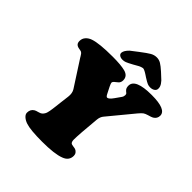

<svg xmlns="http://www.w3.org/2000/svg" viewBox="-244 -1093 1280 1280"><g transform="rotate(45 396.0 -453.0)"><path d="M422.9 -776.4Q389.6 -758.3 376.7 -753.4Q363.8 -748.5 350.1 -748.5Q332 -748.5 321 -756.6Q310.1 -764.6 311.5 -777.8Q314 -799.3 340.8 -825.2L391.6 -864.3Q435.5 -897.9 456.5 -909.9Q477.5 -921.9 501 -921.9Q522.5 -921.9 540.8 -910.9Q559.1 -899.9 587.9 -874L630.9 -834Q640.1 -822.8 644.8 -816.2Q649.4 -809.6 653.1 -799.1Q656.7 -788.6 655.3 -777.8Q653.8 -764.6 641.1 -756.6Q628.4 -748.5 609.9 -748.5Q596.7 -748.5 585 -753.2Q573.2 -757.8 543.9 -776.4Q539.6 -779.3 530.8 -785.2Q522 -791 518.1 -793.2Q514.2 -795.4 508.1 -798.8Q502 -802.2 497.1 -804Q492.2 -805.7 486.8 -806.2Q480 -805.2 471.9 -802.2Q463.9 -799.3 459.2 -796.9Q454.6 -794.4 441.4 -786.9Q428.2 -779.3 422.9 -776.4ZM493.7 -530.3 522.5 -571.3Q530.3 -582.5 530.3 -595.7Q530.3 -605.5 523.9 -610.4Q514.2 -617.7 508.3 -625Q500 -635.7 500 -654.3Q500 -720.7 654.3 -720.7Q792 -720.7 792 -663.1Q792 -635.3 766.6 -620.1Q757.3 -614.7 730.5 -607.4Q710.9 -601.6 700.9 -594.2Q690.9 -586.9 673.3 -565.9L529.8 -392.1Q513.7 -374 511.2 -344.2Q496.6 -190.4 496.6 -144Q496.6 -124 504.4 -115.7Q509.3 -110.4 525.4 -108.4Q541.5 -106.4 547.9 -104Q559.1 -99.6 566.4 -89.6Q573.7 -79.6 573.7 -66.4Q573.7 -21 526.4 -3.9Q473.6 16.6 356.9 16.6Q245.6 16.6 203.1 2Q180.2 -5.4 164.6 -19.3Q148.9 -33.2 148.9 -49.3Q148.9 -81.5 174.3 -96.2Q181.6 -100.6 199.7 -105.2Q217.8 -109.9 224.6 -116.2Q240.2 -130.4 244.6 -148.9Q247.1 -158.2 248.5 -166Q250 -173.8 252 -188Q253.9 -202.1 255.4 -214.6Q256.8 -227.1 260.5 -258.3Q264.2 -289.6 268.1 -319.3Q272.5 -355.5 257.3 -378.9L141.6 -558.1Q140.6 -559.1 136 -567.6Q131.3 -576.2 126.5 -582Q121.6 -587.9 115.7 -591.3Q112.3 -593.3 93.3 -596.4Q74.2 -599.6 65.9 -609.9Q58.6 -618.7 58.6 -634.8Q58.6 -658.2 73.5 -674.8Q88.4 -691.4 111.3 -699.2Q162.6 -717.3 290.5 -717.3Q366.7 -717.3 406.7 -707Q450.7 -695.3 450.7 -655.3Q450.7 -635.3 438.5 -624Q434.1 -619.6 425 -612.8Q416 -606 413.6 -603.5Q405.8 -595.7 405.8 -588.9Q405.8 -583 416 -561.5L439 -516.1Q448.2 -497.6 456.1 -497.6Q470.7 -497.6 493.7 -530.3Z"/></g></svg>

Font: Cooper* Black
Style: Italic
Weight: 900
Italic angle: -7°
Designer: Owen Earl
Foundry: indestructible type*
Version: Version 0.001